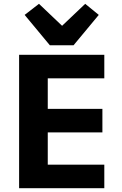

<svg xmlns="http://www.w3.org/2000/svg" viewBox="-20 -985 640 1005"><path d="M526 0V-123H230V-292H516V-415H230V-575H526V-698H80V0ZM365 -748 497 -907 426 -965 305 -850 184 -965 109 -907 241 -748Z"/></svg>

Font: IBM Plex Mono
Style: Bold
Weight: 700
Monospace: yes
Designer: Mike Abbink, Paul van der Laan, Pieter van Rosmalen
Foundry: Bold Monday
Version: Version 2.004